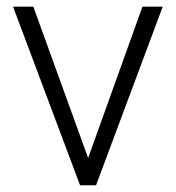

<svg xmlns="http://www.w3.org/2000/svg" viewBox="-20 -548 521 568"><path d="M18.6 -528.3H78.6L240.7 -80.6L401.4 -528.3H461.4L264.2 0H216.8Z"/></svg>

Font: Roboto Light
Style: Regular
Weight: 300
Designer: Google
Version: Version 2.137; 2017